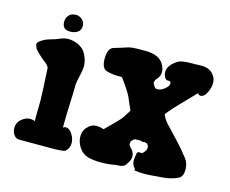

<svg xmlns="http://www.w3.org/2000/svg" viewBox="-88 -727 1011 844"><g transform="rotate(15 417.5 -305.5)"><path d="M201.2 -565.4Q201.2 -545.9 187 -536.6Q172.9 -527.3 154.3 -527.3H151.4Q133.8 -528.3 126 -536.1Q117.2 -545.9 117.2 -561.5Q117.2 -579.1 127 -591.3Q136.7 -603.5 153.3 -604.5Q154.3 -604.5 156.2 -605Q158.2 -605.5 159.2 -605.5Q175.8 -605.5 188.5 -594.2Q201.2 -583 201.2 -565.4ZM26.4 -54.7Q26.4 -80.1 45.4 -95.7Q64.5 -111.3 84 -111.3Q98.6 -111.3 105.5 -106.4V-137.7Q105.5 -154.3 106 -172.9Q106.4 -191.4 106.4 -201.2Q106.4 -227.5 99.6 -347.7Q96.7 -356.4 89.4 -362.8Q82 -369.1 65.4 -382.3Q48.8 -395.5 31.2 -416Q24.4 -431.6 24.4 -436.5Q24.4 -444.3 39.1 -454.1Q52.7 -462.9 61.5 -466.3Q70.3 -469.7 80.6 -472.7Q90.8 -475.6 97.7 -477.5Q101.6 -478.5 112.8 -483.4Q124 -488.3 134.3 -491.2Q144.5 -494.1 156.2 -494.1Q158.2 -494.1 162.1 -493.7Q166 -493.2 168 -493.2Q216.8 -485.4 235.4 -453.1Q252 -423.8 252 -396.5Q252 -378.9 244.6 -348.6Q237.3 -318.4 237.3 -306.6Q237.3 -271.5 234.9 -219.2Q232.4 -167 232.4 -110.4Q236.3 -116.2 245.1 -116.2Q264.6 -116.2 280.3 -85Q287.1 -69.3 287.1 -55.7Q287.1 -31.2 269.5 -16.6Q261.7 -10.7 205.1 -10.7H59.6Q45.9 -10.7 36.1 -23.9Q26.4 -37.1 26.4 -54.7Z M552.7 -144.5Q534.2 -135.7 534.2 -120.1Q534.2 -115.2 536.1 -111.8Q538.1 -108.4 543.9 -102.1Q549.8 -95.7 551.8 -93.8V-92.8Q560.5 -79.1 560.5 -68.4Q560.5 -50.8 547.9 -34.2Q542 -22.5 532.2 -18.1Q522.5 -13.7 510.7 -13.7Q499 -13.7 496.1 -12.7Q466.8 -6.8 431.6 -6.8Q404.3 -6.8 377.9 -12.7Q350.6 -18.6 333.5 -43Q316.4 -67.4 316.4 -94.7Q316.4 -119.1 331.1 -135.7Q349.6 -157.2 375 -157.2Q381.8 -157.2 389.2 -155.8Q396.5 -154.3 400.9 -152.8Q405.3 -151.4 406.2 -151.4H407.2Q460 -203.1 470.7 -215.8Q481.4 -228.5 500 -260.7Q494.1 -272.5 486.3 -291Q478.5 -309.6 474.6 -318.4Q470.7 -327.1 458.5 -346.2Q446.3 -365.2 426.8 -391.6Q423.8 -393.6 417 -393.6H404.3Q382.8 -393.6 356.4 -400.4Q331.1 -407.2 331.1 -452.1Q331.1 -501 358.4 -507.8Q376 -512.7 392.6 -518.1Q409.2 -523.4 416.5 -525.9Q423.8 -528.3 437 -529.8Q450.2 -531.2 469.7 -531.2H495.1Q555.7 -531.2 577.1 -498Q589.8 -478.5 589.8 -460Q589.8 -440.4 577.1 -427.7Q564.5 -413.1 567.4 -402.3Q569.3 -400.4 574.2 -391.1Q579.1 -381.8 587.9 -381.8Q605.5 -381.8 622.1 -395.5Q638.7 -409.2 638.7 -419.9Q638.7 -430.7 629.9 -430.7H623Q612.3 -430.7 605.5 -450.2Q603.5 -456.1 603.5 -465.8Q603.5 -495.1 644.5 -521.5Q661.1 -531.2 707 -531.2H719.7Q723.6 -531.2 733.9 -531.7Q744.1 -532.2 750 -532.2Q793 -532.2 810.5 -502Q819.3 -489.3 819.3 -471.7Q819.3 -449.2 807.6 -426.3Q795.9 -403.3 780.3 -403.3Q770.5 -403.3 767.6 -412.1Q752 -395.5 727.1 -370.1Q702.1 -344.7 683.6 -324.7Q665 -304.7 649.4 -284.2Q657.2 -263.7 674.8 -244.6Q692.4 -225.6 724.6 -191.9Q756.8 -158.2 786.1 -120.1Q800.8 -100.6 800.8 -71.3Q800.8 -41 782.2 -31.2Q767.6 -24.4 753.4 -20.5Q739.3 -16.6 732.9 -15.6Q726.6 -14.6 710.9 -13.2Q695.3 -11.7 690.4 -11.7Q653.3 -7.8 628.9 -7.8Q603.5 -7.8 583 -11.7Q582 -11.7 585.9 -15.6Q586.9 -16.6 585.9 -17.6Q570.3 -31.2 570.3 -54.7Q570.3 -60.5 571.8 -67.9Q573.2 -75.2 573.2 -77.1Q574.2 -93.8 584 -93.8Q585 -93.8 588.4 -93.3Q591.8 -92.8 593.8 -92.8Q596.7 -92.8 600.1 -95.2Q603.5 -97.7 606 -101.1Q608.4 -104.5 610.4 -107.4L612.3 -110.4Q615.2 -116.2 615.2 -123Q615.2 -130.9 609.9 -136.7Q604.5 -142.6 595.7 -142.6Q594.7 -142.6 592.8 -142.6L591.8 -141.6Q585.9 -141.6 577.1 -144.5Q574.2 -144.5 569.8 -144.5Q565.4 -144.5 560.5 -144.5Q555.7 -144.5 552.7 -144.5Z"/></g></svg>

Font: Essays1743
Style: Bold
Weight: 700
Designer: Based on the typeface in a 1743 English translation of the essays of Montaigne.  PostScript/TrueType font designed by Jo
Version: Version 002.100